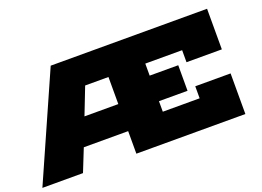

<svg xmlns="http://www.w3.org/2000/svg" viewBox="-102 -950 1639 1200"><g transform="rotate(-20 717.5 -350.0)"><path d="M270 0H0L310 -700H1350V-430H1115V-510H870V-430H1060V-260H870V-190H1115V-270H1350V0H625V-150H330ZM400 -330H625V-510H470Z"/></g></svg>

Font: Imperial One
Style: Regular
Weight: 400
Designer: Jovanny Lemonad
Foundry: Jovanny Lemonad
Version: Version 1.000